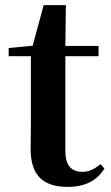

<svg xmlns="http://www.w3.org/2000/svg" viewBox="-20 -716 433 752"><path d="M245 16C314 16 360 -9 389 -56L374 -73C347 -52 329 -43 302 -43C261 -43 236 -67 236 -124V-496H366V-536H236L238 -696H151L108 -537L14 -528V-496H101V-235C101 -195 100 -169 100 -132C100 -29 149 16 245 16Z"/></svg>

Font: Noto Serif CJK TC
Style: Bold
Weight: 700
Designer: Ryoko NISHIZUKA 西塚涼子 (kana & ideographs); Frank Grießhammer (Latin, Greek & Cyrillic); Wenlong ZHANG 张文龙 (bopomofo); San
Foundry: Adobe
Version: Version 2.001;hotconv 1.1.0;makeotfexe 2.6.0